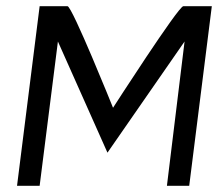

<svg xmlns="http://www.w3.org/2000/svg" viewBox="-20 -600 704 620"><path d="M327 -107 576 -466 519 0H591L664 -580H572C556 -580 345 -252 345 -252C345 -252 213 -580 198 -580H108L35 0H108L167 -466Z"/></svg>

Font: Charger
Style: It
Weight: 400
Designer: Jasper
Foundry: Cannot Into Space Fonts
Version: Version 0.98